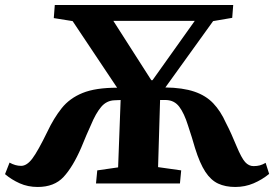

<svg xmlns="http://www.w3.org/2000/svg" viewBox="-20 -730 1091 764"><path d="M460 -332 436 -331Q404 -330 382.5 -304.5Q361 -279 342 -233Q333 -214 324 -192.5Q315 -171 303 -142Q270 -66 233 -26Q196 14 130 14Q91 14 58.5 -0.5Q26 -15 0 -37L18 -83Q41 -70 64 -70Q87 -70 109 -99.5Q131 -129 168 -205Q194 -260 225.5 -299.5Q257 -339 308.5 -360Q360 -381 446 -381L269 -646L194 -658L198 -710H908L904 -659L828 -646L638 -382Q707 -381 753 -365.5Q799 -350 828.5 -319Q858 -288 879 -241Q891 -218 901 -195.5Q911 -173 921 -149Q941 -101 955.5 -85Q970 -69 989 -69Q1003 -69 1014 -72Q1025 -75 1037 -82L1051 -38Q1023 -15 989 -0.5Q955 14 916 14Q877 14 848 0.5Q819 -13 797 -46.5Q775 -80 756 -141Q750 -162 743.5 -183Q737 -204 728 -231Q713 -279 693.5 -305Q674 -331 641 -332H617L609 -65L701 -52L696 0H362L367 -52L450 -64ZM431 -647 582 -411H587L755 -647Z"/></svg>

Font: Literata 36pt
Style: Bold Italic
Weight: 700
Italic angle: -2°
Designer: Latin by Veronika Burian and Jose Scaglione. Greek by Irene Vlachou. Cyrillic by Vera Evstafieva
Foundry: TypeTogether
Version: Version 3.002